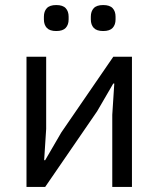

<svg xmlns="http://www.w3.org/2000/svg" viewBox="-20 -741 628 761"><path d="M85 0ZM85 -516H163V-230L155 -106H159L223 -216L429 -516H503V0H425V-286L433 -410H429L365 -300L159 0H85ZM203 -618Q177 -618 165.5 -630.5Q154 -643 154 -664V-675Q154 -696 165.5 -708.5Q177 -721 203 -721Q229 -721 240.5 -708.5Q252 -696 252 -675V-664Q252 -643 240.5 -630.5Q229 -618 203 -618ZM389 -618Q363 -618 351.5 -630.5Q340 -643 340 -664V-675Q340 -696 351.5 -708.5Q363 -721 389 -721Q415 -721 426.5 -708.5Q438 -696 438 -675V-664Q438 -643 426.5 -630.5Q415 -618 389 -618Z"/></svg>

Font: Aneliza
Style: Regular
Weight: 400
Designer: Mike Abbink, Paul van der Laan, Pieter van Rosmalen
Foundry: Bold Monday
Version: Version 3.001;September 8, 2019;FontCreator 11.5.0.2425 64-b